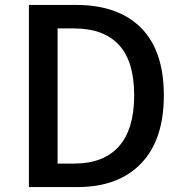

<svg xmlns="http://www.w3.org/2000/svg" viewBox="-20 -757 739 777"><path d="M97 0V-737H288Q458 -737 550.5 -644.5Q643 -552 643 -371Q643 -191 551 -95.5Q459 0 294 0ZM213 -95H280Q399 -95 461 -164.5Q523 -234 523 -371Q523 -509 461 -575.5Q399 -642 280 -642H213Z"/></svg>

Font: Source Han Sans TC Medium
Style: Regular
Weight: 500
Designer: Ryoko NISHIZUKA Ë•øÂ°öÊ∂ºÂ≠ê (kana, bopomofo & ideographs); Paul D. Hunt (Latin, Greek & Cyrillic); Sandoll Communicatio
Foundry: Adobe
Version: Version 2.004;hotconv 1.0.118;makeotfexe 2.5.65603